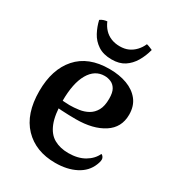

<svg xmlns="http://www.w3.org/2000/svg" viewBox="-178 -835 876 957"><g transform="rotate(30 260.5 -356.5)"><path d="M285 14Q172 14 105 -56Q38 -126 38 -257Q38 -382 102 -454.5Q166 -527 287 -527Q344 -527 388.5 -510.5Q433 -494 459 -461Q485 -428 485 -378Q485 -304 424.5 -265Q364 -226 266 -226Q225 -226 182 -228.5Q139 -231 91 -243L94 -281Q117 -278 143.5 -275Q170 -272 203 -271Q229 -271 257 -275Q285 -279 308 -292Q331 -305 345 -330Q359 -355 359 -397Q359 -433 348 -451.5Q337 -470 319.5 -477.5Q302 -485 283 -485Q227 -485 195 -429.5Q163 -374 163 -272Q163 -193 181.5 -146.5Q200 -100 235 -80.5Q270 -61 317 -61Q372 -61 409.5 -83Q447 -105 463 -140Q473 -136 477.5 -124Q482 -112 471 -85Q452 -37 402.5 -11.5Q353 14 285 14ZM273 -650Q301 -650 322 -659.5Q343 -669 359.5 -686.5Q376 -704 386 -727Q395 -725 403.5 -721.5Q412 -718 421 -714Q411 -675 392 -643Q373 -611 344 -592Q315 -573 271 -573Q223 -573 192 -593.5Q161 -614 144 -646Q127 -678 119 -713Q129 -720 138.5 -723Q148 -726 158 -727Q168 -703 184.5 -685.5Q201 -668 223.5 -659Q246 -650 273 -650Z"/></g></svg>

Font: Arima SemiBold
Style: Regular
Weight: 600
Designer: Joana Correia and Natanael Gama
Foundry: NDISCOVER
Version: Version 1.101;gftools[0.9.23]